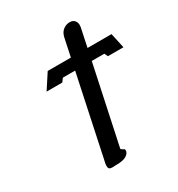

<svg xmlns="http://www.w3.org/2000/svg" viewBox="-184 -773 944 1019"><g transform="rotate(-30 288.0 -263.5)"><path d="M165 -488H307L330 -597Q336 -626 354.5 -640Q373 -654 394 -654Q414 -654 424 -642.5Q434 -631 434 -615Q434 -607 432 -597L409 -488H556L576 -396H481L471 -417H394L292 62Q292 64 294 66L312 77Q313 81 313 84Q313 101 293.5 113.5Q274 126 231 126H223Q216 127 210 127Q204 127 197 126Q190 125 186.5 120Q183 115 183 105Q183 104 183.5 97Q184 90 189 69L292 -417H217L201 -396H105Z"/></g></svg>

Font: New Athena Unicode
Style: Bold Italic
Weight: 700
Designer: J. Rusten 1997; rev. by R. Hancock 2001, 2002, rev. by D. Mastronarde 2002-2021
Foundry: Society for Classical Studies (formerly American Philological Association)
Version: Version 5.008